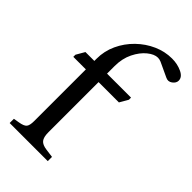

<svg xmlns="http://www.w3.org/2000/svg" viewBox="-243 -883 962 962"><g transform="rotate(45 238.5 -402.0)"><path d="M28 0V-30L58 -35Q89 -40 98.5 -51.5Q108 -63 108 -94V-460H19V-475L45 -520H108V-536Q108 -590 130.5 -638.5Q153 -687 191.5 -724.5Q230 -762 277.5 -783Q325 -804 375 -804Q414 -804 445.5 -789Q477 -774 477 -749Q477 -732 459.5 -719Q442 -706 422 -716L345 -752Q333 -757 322 -757Q297 -757 268 -733.5Q239 -710 218.5 -668.5Q198 -627 198 -573V-520H368V-505L342 -460H198V-104Q198 -70 210 -55Q222 -40 253 -36L298 -30V0Z"/></g></svg>

Font: Hedvig Letters Serif 24pt 24pt
Style: Regular
Weight: 400
Version: Version 1.000